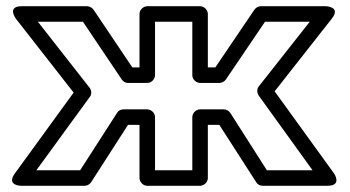

<svg xmlns="http://www.w3.org/2000/svg" viewBox="-20 -573 1126 618"><path d="M700 -221H624C609 -221 599 -207 599 -196V-25H479V-196C479 -211 465 -221 454 -221H378C369 -221 361 -217 357 -210L238 -25H97L269 -261C276 -270 275 -282 268 -291L102 -503H247L372 -317C377 -310 384 -306 392 -306H454C469 -306 479 -320 479 -331V-503H599V-331C599 -316 613 -306 624 -306H686C694 -306 703 -311 707 -317L833 -503H977L813 -295C806 -286 807 -274 813 -265L986 -25H839L721 -210C716 -217 708 -221 700 -221ZM686 -171 805 14C809 21 817 25 826 25H1034C1083 25 1055 -15 1055 -15L864 -279L1048 -513C1079 -552 1028 -553 1028 -553H820C812 -553 804 -549 799 -542L673 -356H649V-528C649 -539 639 -553 624 -553H454C443 -553 429 -543 429 -528V-356H406L281 -542C277 -548 268 -553 260 -553H50C1 -553 31 -513 31 -513L217 -275L28 -15C-1 25 48 25 48 25H252C260 25 268 21 273 14L392 -171H429V0C429 11 439 25 454 25H624C635 25 649 15 649 0V-171Z"/></svg>

Font: Asimov
Style: XWidOu
Weight: 500
Designer: Google
Version: Version 2.000980; 2014